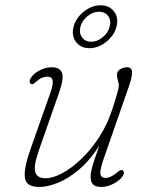

<svg xmlns="http://www.w3.org/2000/svg" viewBox="-20 -718 592 745"><path d="M455.5 -57Q460 -55 460.5 -48.8Q461 -42.5 457 -36Q444.5 -17 420 -4.8Q395.5 7.5 373.5 7.5Q350.5 7.5 341 -2.5Q331.5 -12.5 331.5 -31Q331.5 -47 338.2 -71.8Q345 -96.5 365.5 -152.5Q327 -93.5 284.8 -58.5Q242.5 -23.5 203 -8Q163.5 7.5 132.5 7.5Q81 7.5 76.5 -28.8Q72 -65 98 -138.5L174 -353.5Q187 -389.5 184.2 -405Q181.5 -420.5 164 -420.5Q154.5 -420.5 144.8 -417Q135 -413.5 123 -403.5Q116 -397.5 111 -393.5Q106 -389.5 100 -392.5Q95.5 -395 95.2 -401Q95 -407 98 -412.5Q108 -431.5 132.2 -444.2Q156.5 -457 180.5 -457Q212 -457 220.5 -435.8Q229 -414.5 209 -358L131.5 -136.5Q109.5 -73 116.8 -49.8Q124 -26.5 157 -26.5Q185 -26.5 221.2 -45.8Q257.5 -65 295.2 -100.8Q333 -136.5 365.5 -187Q398 -237.5 418 -300.5Q433 -348.5 437 -364Q441 -379.5 441 -387.5Q441 -394.5 437.5 -405.5Q434 -416.5 434 -428.5Q434 -441.5 446.2 -449.2Q458.5 -457 474 -457Q490 -457 492.2 -440.5Q494.5 -424 479 -379.5L383 -104Q367.5 -60 369.5 -43.8Q371.5 -27.5 390 -27.5Q398 -27.5 408 -31.8Q418 -36 431 -46Q438.5 -51.5 444 -55.8Q449.5 -60 455.5 -57ZM327.5 -531Q293 -531 274.8 -555.5Q256.5 -580 265.5 -614.5Q274.5 -648.5 305.2 -673Q336 -697.5 370.5 -697.5Q404.5 -697.5 422.8 -673Q441 -648.5 432 -614.5Q423 -580 392.2 -555.5Q361.5 -531 327.5 -531ZM364 -672.5Q341 -672.5 319.8 -655.5Q298.5 -638.5 292 -614.5Q286 -590.5 298.2 -573.2Q310.5 -556 334 -556Q357 -556 378.2 -573.2Q399.5 -590.5 405.5 -614.5Q412 -638.5 399.8 -655.5Q387.5 -672.5 364 -672.5Z"/></svg>

Font: Fraunces 9pt S100 Thin
Style: Italic
Weight: 100
Italic angle: -16°
Version: Version 1.000; ttfautohint (v1.8.3)